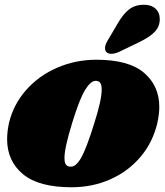

<svg xmlns="http://www.w3.org/2000/svg" viewBox="-20 -781 696 810"><path d="M652 -330Q652 -300 644 -263Q625 -181 573 -119.5Q521 -58 445.5 -24.5Q370 9 282 9Q143 9 76.5 -46.5Q10 -102 10 -194Q10 -225 18 -263Q37 -341 90.5 -401.5Q144 -462 221.5 -495.5Q299 -529 387 -529Q523 -529 587.5 -474Q652 -419 652 -330ZM284 -261Q252 -157 252 -115Q252 -93 259 -85.5Q266 -78 278 -78Q299 -76 321.5 -114Q344 -152 378 -262Q409 -359 409 -403Q409 -424 402.5 -432Q396 -440 384 -440Q363 -440 339.5 -402.5Q316 -365 284 -261ZM587 -761Q618 -761 636 -744.5Q654 -728 654 -700Q654 -670 634 -648Q614 -626 569 -604L482 -562Q463 -554 450 -554Q438 -554 430.5 -560Q423 -566 423 -578Q423 -591 433 -608L476 -681Q500 -723 525.5 -742Q551 -761 587 -761Z"/></svg>

Font: Shrikhand
Style: Regular
Weight: 400
Italic angle: -14°
Designer: Jonny Pinhorn
Foundry: Jonny Pinhorn
Version: Version 1.001;PS 1.001;hotconv 1.0.88;makeotf.lib2.5.647800